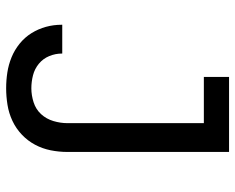

<svg xmlns="http://www.w3.org/2000/svg" viewBox="-92 -684 783 640"><g transform="rotate(90 300.0 -363.5)"><path d="M274 8Q247 8 221 4Q195 0 170.5 -10Q146 -20 125 -37Q104 -54 90 -76.5Q76 -99 69 -124.5Q62 -150 62 -177Q62 -177 62 -178Q62 -179 62 -179H158Q158 -179 158 -178.5Q158 -178 158 -178Q158 -156 166.5 -135.5Q175 -115 192 -101Q209 -87 230.5 -81.5Q252 -76 274 -76Q297 -76 320.5 -83.5Q344 -91 360 -108.5Q376 -126 383 -149.5Q390 -173 390 -196V-651H236V-735H486V-196Q486 -168 480.5 -140.5Q475 -113 462 -88.5Q449 -64 428.5 -44.5Q408 -25 382.5 -13Q357 -1 329 3.5Q301 8 274 8Z"/></g></svg>

Font: Iosevka Custom Medium Extended
Style: Regular
Weight: 500
Width: 7
Monospace: yes
Designer: Belleve Invis
Foundry: Belleve Invis
Version: Version 11.2.4; ttfautohint (v1.8.4)